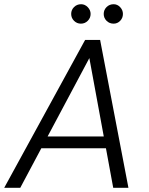

<svg xmlns="http://www.w3.org/2000/svg" viewBox="-32 -889 705 909"><path d="M-12 0 371 -700H442L576 0H504L391 -614L64 0ZM118 -187 146 -243H498L508 -187ZM351 -777Q332 -777 318.5 -790.5Q305 -804 305 -823Q305 -842 318.5 -855.5Q332 -869 352 -869Q370 -869 383.5 -855Q397 -841 397 -823Q397 -804 383.5 -790.5Q370 -777 351 -777ZM506 -777Q486 -777 472.5 -790.5Q459 -804 459 -823Q459 -842 472.5 -855.5Q486 -869 506 -869Q524 -869 537 -855Q550 -841 550 -823Q550 -804 537 -790.5Q524 -777 506 -777Z"/></svg>

Font: DM Sans 20pt Light
Style: Italic
Weight: 300
Italic angle: -10°
Version: Version 4.004;gftools[0.9.30]